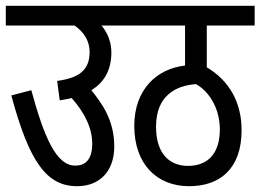

<svg xmlns="http://www.w3.org/2000/svg" viewBox="-20 -642 898 662"><path d="M0 -622V-554H237C269 -532 289 -501 289 -463C289 -398 250 -373 177 -363L186 -296C200 -298 214 -301 227 -304C267 -259 298 -205 298 -147C298 -92 275 -71 239 -71C174 -71 132 -169 88 -331L19 -313C81 -83 141 0 246 0C323 0 374 -51 374 -137C374 -229 330 -287 295 -331C339 -358 364 -400 364 -461C364 -497 351 -529 330 -554H422V-622Z M858 -554V-622H410V-554H618V-416C521 -405 443 -334 443 -208C443 -76 521 0 632 0C736 0 813 -58 813 -193C813 -290 770 -364 693 -410V-554ZM628 -70C570 -70 518 -106 518 -205C518 -263 538 -297 560 -316C587 -340 619 -349 656 -352C708 -322 738 -260 738 -196C738 -111 695 -70 628 -70Z"/></svg>

Font: Noto Sans Devanagari UI ExtraCondensed
Style: Regular
Weight: 400
Width: 2
Designer: Jelle Bosma - Monotype Design Team
Foundry: Monotype Imaging Inc.
Version: Version 2.003